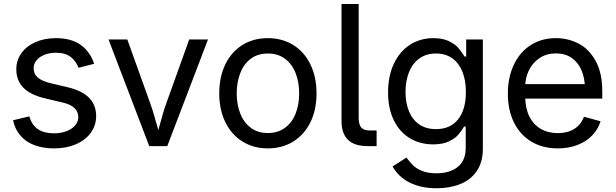

<svg xmlns="http://www.w3.org/2000/svg" viewBox="-20 -748 3152 983"><path d="M46.9 -132.3 130.4 -152.3Q142.1 -108.4 173.8 -86.9Q205.6 -65.4 255.9 -65.4Q293 -65.4 321.3 -76.7Q349.6 -87.9 365.2 -106.7Q380.9 -125.5 380.9 -147.9Q380.9 -176.3 360.8 -195.1Q340.8 -213.9 300.8 -223.1L210 -244.6Q135.7 -262.2 99.6 -299.1Q63.5 -335.9 63.5 -393.6Q63.5 -439.5 89.6 -475.8Q115.7 -512.2 161.9 -532.5Q208 -552.7 265.6 -552.7Q345.7 -552.7 393.8 -517.8Q441.9 -482.9 461.9 -421.4L382.3 -400.9Q369.1 -435.1 341.8 -456.5Q314.5 -478 266.1 -478Q233.9 -478 208 -467.8Q182.1 -457.5 167.2 -439.5Q152.3 -421.4 152.3 -398.9Q152.3 -368.7 174.1 -350.3Q195.8 -332 244.1 -320.8L326.7 -301.3Q400.4 -283.7 436.3 -247.1Q472.2 -210.4 472.2 -153.8Q472.2 -106.4 445.1 -68.6Q418 -30.8 368.9 -9.5Q319.8 11.7 256.8 11.7Q200.7 11.7 156.7 -4.6Q112.8 -21 84.7 -53.5Q56.6 -85.9 46.9 -132.3Z M535.6 -545.9H631.8L748 -222.2Q758.3 -193.8 768.3 -159.9Q778.3 -126 787.1 -94.2Q799.8 -47.4 806.6 -24.9H774.4Q785.6 -63 794.4 -95.7Q806.6 -140.6 814.5 -167.5Q822.3 -194.3 832.5 -222.2L948.7 -545.9H1044.9L836.4 0H744.1Z M1102.5 -269.5Q1102.5 -354 1133.5 -418.2Q1164.6 -482.4 1220.9 -517.6Q1277.3 -552.7 1351.1 -552.7Q1424.8 -552.7 1481.4 -517.6Q1538.1 -482.4 1569.3 -418.2Q1600.6 -354 1600.6 -269.5Q1600.6 -186 1569.3 -122.3Q1538.1 -58.6 1481.4 -23.4Q1424.8 11.7 1351.1 11.7Q1277.8 11.7 1221.4 -23.4Q1165 -58.6 1133.8 -122.3Q1102.5 -186 1102.5 -269.5ZM1511.7 -269.5Q1511.7 -325.7 1494.1 -372.1Q1476.6 -418.5 1440.2 -446.3Q1403.8 -474.1 1351.1 -474.1Q1298.8 -474.1 1262.9 -446.5Q1227.1 -418.9 1209.5 -372.3Q1191.9 -325.7 1191.9 -269.5Q1191.9 -213.9 1209.5 -168Q1227.1 -122.1 1262.9 -94.5Q1298.8 -66.9 1351.1 -66.9Q1403.8 -66.9 1440.2 -94.5Q1476.6 -122.1 1494.1 -168Q1511.7 -213.9 1511.7 -269.5Z M1728.5 -127.9V-727.5H1816.4V-144.5Q1816.4 -109.9 1829.6 -95Q1842.8 -80.1 1873 -80.1H1908.2V0H1861.3Q1794.9 0 1761.7 -32.2Q1728.5 -64.5 1728.5 -127.9Z M1989.7 104.5 2061 58.6Q2078.1 82 2094.2 98.1Q2110.4 114.3 2140.1 126.7Q2169.9 139.2 2214.4 139.2Q2282.7 139.2 2323.5 106.7Q2364.3 74.2 2364.3 9.3V-100.1H2356Q2341.3 -75.7 2325.2 -57.1Q2309.1 -38.6 2277.3 -23.7Q2245.6 -8.8 2197.3 -8.8Q2131.3 -8.8 2078.9 -40Q2026.4 -71.3 1996.6 -131.6Q1966.8 -191.9 1966.8 -275.4Q1966.8 -358.4 1996.3 -421.4Q2025.9 -484.4 2078.6 -518.6Q2131.3 -552.7 2199.2 -552.7Q2247.1 -552.7 2279.1 -536.9Q2311 -521 2326.4 -502.9Q2341.8 -484.9 2358.4 -458.5H2366.7V-545.9H2452.1V14.2Q2452.1 82 2421.1 127.4Q2390.1 172.9 2336.7 194.3Q2283.2 215.8 2214.4 215.8Q2156.2 215.8 2111.8 200.9Q2067.4 186 2037.6 161.1Q2007.8 136.2 1989.7 104.5ZM2365.2 -277.3Q2365.2 -335.9 2347.7 -380.4Q2330.1 -424.8 2295.7 -449.5Q2261.2 -474.1 2211.9 -474.1Q2161.6 -474.1 2126.5 -448.2Q2091.3 -422.4 2073.7 -377.7Q2056.2 -333 2056.2 -277.3Q2056.2 -220.7 2074 -177.7Q2091.8 -134.8 2126.7 -110.8Q2161.6 -86.9 2211.9 -86.9Q2285.6 -86.9 2325.4 -137Q2365.2 -187 2365.2 -277.3Z M2580.1 -268.6Q2580.1 -351.6 2610.6 -416.3Q2641.1 -481 2696.8 -516.8Q2752.4 -552.7 2825.7 -552.7Q2888.2 -552.7 2941.9 -525.1Q2995.6 -497.6 3029.5 -436.3Q3063.5 -375 3063.5 -279.8V-243.2H2639.6V-317.4H3016.1L2975.1 -290Q2975.1 -344.7 2958 -386.2Q2940.9 -427.7 2907.5 -451.2Q2874 -474.6 2825.7 -474.6Q2778.3 -474.6 2742.7 -450.9Q2707 -427.2 2688 -388.2Q2668.9 -349.1 2668.9 -304.2V-254.9Q2668.9 -195.3 2689.7 -152.8Q2710.4 -110.4 2748.3 -88.4Q2786.1 -66.4 2836.4 -66.4Q2885.3 -66.4 2919.9 -87.9Q2954.6 -109.4 2969.7 -150.4L3054.7 -127Q3042 -85.4 3011.5 -54.2Q2981 -22.9 2936 -5.6Q2891.1 11.7 2835.9 11.7Q2757.8 11.7 2700 -23.2Q2642.1 -58.1 2611.1 -121.6Q2580.1 -185.1 2580.1 -268.6Z"/></svg>

Font: Inter RS Variable
Style: Regular
Weight: 400
Designer: Rasmus Andersson (customised by Maria Ramos and Noel Pretorius)
Foundry: rsms
Version: Version 3.001;Glyphs 3.2.3 (3260)